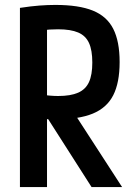

<svg xmlns="http://www.w3.org/2000/svg" viewBox="-20 -760 540 780"><path d="M61 -728Q107 -735 141 -737.5Q175 -740 205 -740Q300 -740 357 -717Q414 -694 440 -643Q466 -592 466 -508Q466 -424 440 -373Q414 -322 357 -298.5Q300 -275 205 -275Q179 -275 154.5 -277Q130 -279 108 -281L145 -376Q165 -373 183 -371.5Q201 -370 216 -370Q267 -370 297.5 -383.5Q328 -397 341.5 -426.5Q355 -456 355 -506Q355 -556 341.5 -585.5Q328 -615 297.5 -628Q267 -641 216 -641Q200 -641 182.5 -640Q165 -639 143 -635L171 -668V0H61ZM352 0 145 -324H266L476 0Z"/></svg>

Font: M PLUS Code Latin Medium
Style: Regular
Weight: 500
Designer: Coji Morishita
Foundry: UNDERFOREST DESIGN
Version: Version 1.002; ttfautohint (v1.8.3)